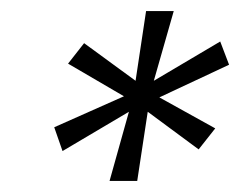

<svg xmlns="http://www.w3.org/2000/svg" viewBox="-20 -708 434 347"><path d="M178 -381 213 -506 93 -435 78 -478 204 -534 103 -593 132 -630 225 -562 244 -688H294L258 -562L378 -633L394 -591L268 -532L369 -476L339 -438L247 -506L228 -381Z"/></svg>

Font: Saira ExtraCondensed
Style: Italic
Weight: 400
Width: 2
Italic angle: -12°
Designer: Hector Gatti with collaboration of the Omnibus-Type team
Foundry: Omnibus-Type
Version: Version 1.101